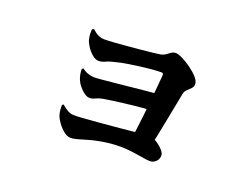

<svg xmlns="http://www.w3.org/2000/svg" viewBox="-89 -723 1178 907"><g transform="rotate(20 500.0 -269.5)"><path d="M597 -71Q600 -93 605 -130.5Q610 -168 615 -212.5Q620 -257 624 -300Q628 -343 631 -376Q634 -409 635 -423Q635 -434 626 -434Q604 -434 576 -431.5Q548 -429 518 -425Q488 -421 459.5 -416.5Q431 -412 408 -406Q379 -400 361 -391.5Q343 -383 327 -383Q311 -383 294 -397.5Q277 -412 265 -431Q253 -450 250 -464Q247 -477 246.5 -489Q246 -501 247 -513L256 -517Q272 -502 287 -495Q302 -488 317 -488Q336 -488 365.5 -490Q395 -492 429 -495Q463 -498 495.5 -501Q528 -504 554 -507Q580 -510 592 -512Q607 -515 617 -522.5Q627 -530 636.5 -536.5Q646 -543 659 -543Q670 -543 692.5 -532Q715 -521 738.5 -504Q762 -487 778 -469Q794 -451 794 -435Q794 -423 785 -413.5Q776 -404 766 -395Q756 -386 753 -370Q749 -349 742 -312.5Q735 -276 726.5 -233.5Q718 -191 709.5 -148.5Q701 -106 693 -72ZM326 4Q310 4 292.5 -10Q275 -24 261.5 -42.5Q248 -61 243 -75Q239 -86 237.5 -98Q236 -110 236 -129L243 -133Q261 -117 275.5 -109.5Q290 -102 310 -102Q326 -102 357 -104.5Q388 -107 427.5 -110Q467 -113 508.5 -117Q550 -121 586 -124.5Q622 -128 646 -130.5Q670 -133 674 -133Q690 -133 710 -120.5Q730 -108 744.5 -92.5Q759 -77 759 -65Q759 -45 746 -33Q733 -21 716 -21Q704 -21 678.5 -25.5Q653 -30 622 -34Q591 -38 564 -38Q533 -38 503.5 -34.5Q474 -31 448.5 -25.5Q423 -20 403 -14Q382 -8 362 -2Q342 4 326 4ZM346 -204Q334 -204 320 -214Q306 -224 294 -238.5Q282 -253 276 -267Q271 -279 268 -293.5Q265 -308 266 -321L273 -325Q288 -313 305 -308Q322 -303 333 -303Q346 -303 373 -305.5Q400 -308 436 -311.5Q472 -315 510 -319Q548 -323 583.5 -326.5Q619 -330 645 -332L641 -249Q597 -246 551 -241Q505 -236 467.5 -231Q430 -226 408 -222Q387 -218 373.5 -211Q360 -204 346 -204Z"/></g></svg>

Font: Noto Serif SC ExtraLight ExtraBold
Style: Regular
Weight: 800
Version: Version 2.002-H1;hotconv 1.1.0;makeotfexe 2.6.0